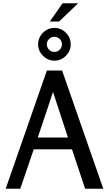

<svg xmlns="http://www.w3.org/2000/svg" viewBox="-20 -1164 671 1184"><path d="M363 -729 617 0H505L424 -243H188L105 0H15L269 -729ZM307 -597 213 -316H399ZM315 -992Q344 -992 366.5 -978Q389 -964 402.5 -941.5Q416 -919 416 -890Q416 -850 386.5 -820Q357 -790 315 -790Q275 -790 245 -820Q215 -850 215 -890Q215 -918 228.5 -941Q242 -964 265 -978Q288 -992 315 -992ZM315 -937Q296 -937 282.5 -923.5Q269 -910 269 -890Q269 -871 282.5 -857.5Q296 -844 315 -844Q335 -844 348.5 -858Q362 -872 362 -890Q362 -910 348.5 -923.5Q335 -937 315 -937ZM366 -1144H462L344 -1031H287Z"/></svg>

Font: Rosario Medium
Style: Regular
Weight: 500
Version: Version 1.201